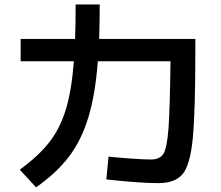

<svg xmlns="http://www.w3.org/2000/svg" viewBox="-20 -803 978 849"><path d="M450.2 -9.8 460 -110.4Q501 -106 559.8 -101.8Q618.7 -97.7 647.5 -97.7Q686.5 -97.7 702.4 -122.6Q718.3 -147.5 724.9 -233.4Q731.4 -319.3 733.9 -532.2H412.6Q401.4 -384.8 370.8 -284.2Q340.3 -183.6 285.2 -110.8Q230 -38.1 139.6 25.4L67.4 -52.7Q148.9 -111.8 197 -172.9Q245.1 -233.9 271 -318.6Q296.9 -403.3 306.6 -532.2H71.3V-630.9H312Q314.5 -689 314.5 -783.2H420.9Q420.9 -710 418.5 -630.9H843.8V-578.1Q843.8 -310.1 832.5 -192.4Q821.3 -74.7 788.1 -33.9Q754.9 6.8 679.7 6.8Q639.6 6.8 576.4 2.2Q513.2 -2.4 450.2 -9.8Z"/></svg>

Font: Pretendard SemiBold
Style: Regular
Weight: 600
Designer: Base glyphs from Inter by Rasmus Andersson; Hangeul glyphs from Noto Sans CJK(Source Han Sans) by Jang Soo-young and Kan
Foundry: Kil Hyung-jin
Version: Version 1.309